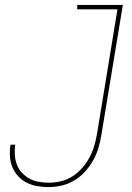

<svg xmlns="http://www.w3.org/2000/svg" viewBox="-20 -755 540 783"><path d="M178 8Q155 8 132 4Q109 0 89 -10Q69 -20 54 -36.5Q39 -53 30.5 -73.5Q22 -94 20.5 -117.5Q19 -141 23 -165H42Q39 -144 40.5 -123Q42 -102 49 -83.5Q56 -65 69.5 -50.5Q83 -36 100.5 -26.5Q118 -17 138.5 -13.5Q159 -10 180 -10Q204 -10 229 -16Q254 -22 276.5 -36.5Q299 -51 316.5 -71.5Q334 -92 346 -115Q358 -138 365 -162.5Q372 -187 376 -211L459 -717H295V-735H481L394 -208Q390 -182 382.5 -155.5Q375 -129 361.5 -104Q348 -79 328.5 -57Q309 -35 284.5 -20Q260 -5 232.5 1.5Q205 8 178 8Z"/></svg>

Font: Iosevka Term Curly Thin
Style: Italic
Weight: 100
Italic angle: -9°
Designer: Belleve Invis
Foundry: Belleve Invis
Version: Version 32.3.0